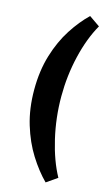

<svg xmlns="http://www.w3.org/2000/svg" viewBox="-124 -731 519 894"><g transform="rotate(15 136.0 -284.0)"><path d="M194 -685 246 -649Q206 -579 183.5 -484Q161 -389 161 -289Q161 -187 184 -88.5Q207 10 246 81L194 117Q152 75 114.5 15.5Q77 -44 54 -120Q31 -196 31 -287Q31 -378 54 -453.5Q77 -529 114.5 -587Q152 -645 194 -685Z"/></g></svg>

Font: Grenze Gotisch
Style: Bold
Weight: 700
Designer: Renata Polastri
Foundry: Omnibus-Type
Version: Version 1.001